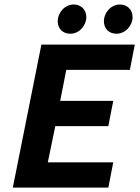

<svg xmlns="http://www.w3.org/2000/svg" viewBox="-20 -855 640 875"><path d="M38.4 0H473.7L496.1 -115.1H197.9L232 -280.3H473.7L496.1 -395.3H254.4L282 -536.6H571.9L594.3 -651.7H168.6L38.4 0ZM300.3 -701.3C342.7 -701.3 373.4 -740.3 373.4 -776.9C373.4 -813 347 -834.5 316.1 -834.5C273.6 -834.5 243 -795.5 243 -758.6C243 -722.8 267.6 -701.3 300.3 -701.3ZM510.8 -701.3C553.3 -701.3 584.2 -740.3 584.2 -776.9C584.2 -813 557.5 -834.5 526.6 -834.5C484.2 -834.5 453.5 -795.5 453.5 -758.6C453.5 -722.8 478.2 -701.3 510.8 -701.3Z"/></svg>

Font: Source Code Variable
Style: Italic
Weight: 400
Italic angle: -11°
Monospace: yes
Designer: Paul D. Hunt, Teo Tuominen
Foundry: Adobe Systems Incorporated
Version: Version 1.005;PS 1.0;hotconv 16.6.54;makeotf.lib2.5.65590